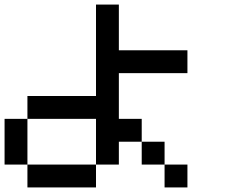

<svg xmlns="http://www.w3.org/2000/svg" viewBox="-20 -820 1040 840"><path d="M0 -100V-300H100V-100ZM400 -100V0H100V-100ZM400 -400V-800H500V-600H800V-500H500V-300H600V-200H500V-100H400V-300H100V-400ZM600 -200H700V-100H600ZM800 -100V0H700V-100Z"/></svg>

Font: Galmuri9 Regular
Style: Regular
Weight: 400
Designer: Lee Minseo (quiple)
Version: Version 2.399;hotconv 1.1.1;makeotfexe 2.6.0 DEVELOPMENT